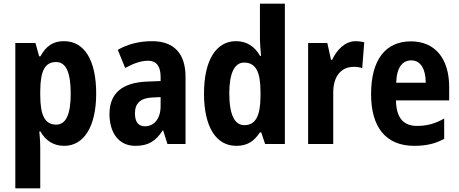

<svg xmlns="http://www.w3.org/2000/svg" viewBox="-20 -780 2488 1040"><path d="M327 -557C269 -557 231 -533 199 -475H192L172 -547H63V240H198V21C198 -1 197 -31 193 -68H199C227 -18 270 10 328 10C434 10 501 -94 501 -273C501 -456 436 -557 327 -557ZM284 -444C338 -444 363 -387 363 -273C363 -161 338 -105 284 -105C223 -105 198 -156 198 -265V-288C199 -396 223 -444 284 -444Z M803 -557C734 -557 669 -540 618 -510L658 -412C704 -437 745 -451 782 -451C827 -451 850 -422 850 -363V-341L774 -338C643 -332 573 -276 573 -162C573 -65 620 10 713 10C785 10 823 -16 861 -73H864L887 0H985V-363C985 -492 921 -557 803 -557ZM806 -252 850 -254V-205C850 -137 814 -96 766 -96C731 -96 711 -117 711 -166C711 -219 739 -249 806 -252Z M1260 10C1321 10 1357 -16 1388 -63H1395L1416 0H1523V-760H1388V-575C1388 -547 1391 -512 1394 -477H1389C1360 -528 1317 -557 1258 -557C1151 -557 1085 -454 1085 -273C1085 -93 1150 10 1260 10ZM1303 -102C1251 -102 1222 -159 1222 -274C1222 -383 1250 -441 1302 -441C1366 -441 1391 -390 1391 -283V-256C1390 -151 1364 -102 1303 -102Z M1907 -557C1848 -557 1804 -509 1779 -456H1773L1753 -547H1649V0H1785V-279C1785 -369 1830 -418 1896 -418C1913 -418 1929 -416 1942 -411L1953 -551C1937 -555 1921 -557 1907 -557Z M2206 -556C2068 -556 1990 -456 1990 -270C1990 -92 2069 10 2224 10C2289 10 2339 -2 2386 -28V-138C2335 -109 2291 -98 2238 -98C2164 -98 2126 -144 2125 -236H2413V-309C2413 -462 2337 -556 2206 -556ZM2208 -453C2259 -453 2286 -405 2286 -332H2126C2129 -417 2161 -453 2208 -453Z"/></svg>

Font: Noto Sans Armenian Condensed
Style: Regular
Weight: 400
Width: 3
Designer: Monotype Design Team
Foundry: Monotype Imaging Inc.
Version: Version 2.008